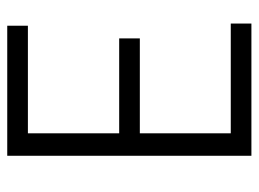

<svg xmlns="http://www.w3.org/2000/svg" viewBox="-112 -602 714 530"><g transform="rotate(-90 245.0 -337.0)"><path d="M142 -57V-308H404V-365H142V-617H439V-674H80V0H445V-57Z"/></g></svg>

Font: Hind Light
Style: Regular
Weight: 300
Designer: Manushi Parikh, Satya Rajpurohit
Foundry: Indian Type Foundry
Version: Version 1.201;PS 1.0;hotconv 1.0.78;makeotf.lib2.5.61930; tt